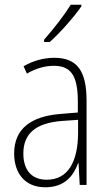

<svg xmlns="http://www.w3.org/2000/svg" viewBox="-20 -784 460 814"><path d="M325 -757V-764H280C250 -716 210 -665 167 -616V-606H191C234 -644 293 -711 325 -757ZM210 -539C165 -539 119 -526 80 -503L94 -472C136 -496 174 -505 208 -505C279 -505 310 -466 310 -353V-307L237 -301C111 -291 40 -238 40 -133C40 -54 82 10 172 10C254 10 291 -38 311 -92H313L318 0H347V-357C347 -486 305 -539 210 -539ZM240 -271 311 -276V-218C310 -101 270 -22 178 -22C115 -22 79 -62 79 -133C79 -219 133 -262 240 -271Z"/></svg>

Font: Noto Sans Sinhala UI Condensed ExtraLight
Style: Regular
Weight: 200
Width: 3
Designer: Jelle Bosma - Monotype Design Team
Foundry: Monotype Imaging Inc.
Version: Version 2.006